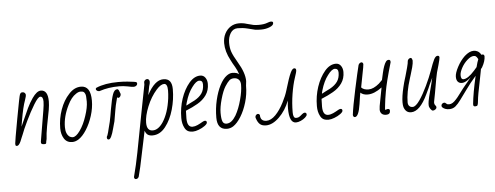

<svg xmlns="http://www.w3.org/2000/svg" viewBox="-73 -1187 4675 1814"><g transform="rotate(-5 2264.5 -280.5)"><path d="M283 -21 332 -313Q341 -367 341 -396Q341 -444 314 -444Q293 -444 252.5 -377.5Q212 -311 172 -227.5Q132 -144 118 -104L104 -71Q95 -46 91 -39Q73 0 55 0Q45 0 42.5 -4.5Q40 -9 40 -24Q40 -39 79.5 -255Q119 -471 125 -482Q131 -494 135.5 -497Q140 -500 153 -500Q165 -500 172.5 -491Q180 -482 180 -473Q180 -463 178 -458Q178 -456 168 -425Q144 -360 123 -236L113 -177Q130 -213 138 -233Q166 -298 189.5 -347Q213 -396 242 -438Q286 -501 324 -501Q391 -501 391 -393Q391 -360 383.5 -314Q376 -268 359 -186L354 -160Q341 -88 339 -41L333 -14Q333 -2 329.5 2Q326 6 311 6Q295 6 288 0Q281 -6 283 -21Z M476 -130Q476 -221 506.5 -306.5Q537 -392 590 -448Q641 -505 705 -505Q797 -505 797 -365Q797 -295 774 -222Q751 -149 714.5 -92Q678 -35 639 -10Q609 9 579 9Q527 9 501.5 -32Q476 -73 476 -130ZM721 -224Q748 -304 748 -360Q748 -418 741 -432Q735 -447 726 -453Q717 -459 698 -459Q677 -459 654 -443Q608 -414 574 -343Q521 -237 521 -137Q521 -69 560 -43Q574 -36 587 -36Q618 -36 656.5 -90Q695 -144 721 -224Z M843 -470Q843 -477 850 -482Q934 -518 1060 -518Q1114 -518 1149 -514Q1183 -509 1208 -507Q1229 -504 1233 -500Q1237 -495 1237 -486Q1237 -477 1227 -468.5Q1217 -460 1202 -460Q1185 -460 1145 -469Q1103 -477 1065 -477Q963 -477 880 -449L876 -448H872Q860 -448 851.5 -455Q843 -462 843 -470ZM907 -5Q907 -15 914 -24Q923 -48 932 -89Q944 -140 948 -152L958 -203L969 -267Q986 -365 1001.5 -408Q1017 -451 1044 -451Q1054 -451 1060 -438L1073 -404Q1073 -383 1058 -372Q1054 -369 1048 -369Q1042 -369 1037 -375Q1014 -290 1009 -251Q999 -186 992 -151Q988 -140 983 -119L974 -86Q948 15 924 15Q907 15 907 -5Z M1130 390Q1160 276 1182 162L1212 5L1242 -152L1250 -194Q1290 -402 1304 -472V-494Q1304 -504 1313 -513Q1322 -522 1334 -522Q1345 -522 1351 -513.5Q1357 -505 1357 -495Q1357 -481 1352 -466L1348 -453Q1346 -445 1346 -442L1332 -370Q1404 -507 1486 -507Q1529 -507 1548.5 -481.5Q1568 -456 1568 -405Q1568 -309 1541 -214Q1514 -119 1463 -54Q1411 13 1339 13Q1311 13 1294.5 1.5Q1278 -10 1268 -38L1256 21Q1232 131 1221 187Q1197 309 1175 390Q1166 410 1147 410Q1132 410 1130 390ZM1443 -100Q1499 -185 1517 -323Q1522 -366 1522 -397Q1522 -462 1490 -462Q1458 -462 1417 -416Q1361 -353 1325 -264.5Q1289 -176 1289 -111Q1289 -34 1346 -34Q1398 -34 1443 -100Z M1645 -33Q1624 -72 1624 -127Q1624 -223 1653 -309.5Q1682 -396 1732 -455Q1780 -511 1837 -511Q1867 -511 1884.5 -486.5Q1902 -462 1902 -427Q1902 -366 1870.5 -321Q1839 -276 1786 -246Q1740 -219 1674 -192L1672 -120Q1672 -36 1723 -36Q1746 -36 1771 -47.5Q1796 -59 1823 -75Q1836 -82 1844 -82Q1861 -82 1861 -64Q1861 -51 1836.5 -33Q1812 -15 1779 -2.5Q1746 10 1724 10Q1692 10 1674 -0.5Q1656 -11 1645 -33ZM1722 -261Q1736 -267 1762 -281Q1809 -307 1832.5 -341Q1856 -375 1856 -425Q1856 -464 1823 -464Q1794 -464 1755 -411Q1714 -358 1689 -272Q1682 -248 1682 -240Q1691 -245 1722 -261Z M1954 -101Q1954 -187 1972.5 -266.5Q1991 -346 2021.5 -405Q2052 -464 2088 -490Q2116 -510 2140 -510Q2186 -510 2205 -491Q2194 -526 2173 -563Q2150 -601 2135 -632Q2089 -717 2089 -796Q2089 -847 2109.5 -886.5Q2130 -926 2165 -948.5Q2200 -971 2244 -971Q2284 -971 2317 -960Q2359 -948 2379.5 -944Q2400 -940 2429 -940Q2479 -940 2508 -951Q2508 -951 2529 -958Q2537 -961 2549 -961Q2567 -961 2567 -946Q2567 -924 2530 -909Q2493 -894 2449 -894Q2412 -894 2392 -897.5Q2372 -901 2321 -915Q2277 -926 2229 -926Q2184 -926 2160 -887Q2136 -848 2136 -795Q2136 -747 2149 -709.5Q2162 -672 2201 -606Q2265 -500 2265 -422L2260 -377V-375Q2260 -297 2237.5 -221Q2215 -145 2179.5 -88Q2144 -31 2106 -6Q2078 12 2046 12Q1954 12 1954 -101ZM2135 -105Q2170 -166 2192 -250Q2214 -330 2214 -391Q2214 -424 2197 -441Q2180 -458 2152 -458Q2126 -458 2108.5 -443Q2091 -428 2066 -389Q2041 -349 2019.5 -272.5Q1998 -196 1998 -143Q1998 -87 2008 -62Q2018 -37 2045 -37Q2071 -37 2093 -54.5Q2115 -72 2135 -105Z M2325 -64Q2323 -67 2323 -77Q2323 -86 2331 -94.5Q2339 -103 2349 -103Q2358 -103 2366 -92Q2366 -31 2424 -31Q2467 -31 2510 -74.5Q2553 -118 2589 -189Q2621 -251 2636 -302L2644 -328Q2655 -365 2667.5 -402.5Q2680 -440 2693 -467Q2710 -502 2727 -502Q2745 -502 2745 -483Q2745 -466 2726 -412Q2705 -349 2691 -262.5Q2677 -176 2677 -90Q2677 -41 2697 -35L2709 -34Q2724 -34 2735 -41Q2738 -42 2749 -51Q2751 -53 2765 -64.5Q2779 -76 2789 -76Q2807 -76 2807 -57Q2807 -45 2789 -29Q2771 -13 2746 -2Q2721 9 2700 9Q2636 9 2636 -130Q2636 -157 2641 -204Q2605 -111 2541.5 -49.5Q2478 12 2416 12Q2380 12 2359 -5.5Q2338 -23 2325 -64Z M2931 -33Q2910 -72 2910 -127Q2910 -223 2939 -309.5Q2968 -396 3018 -455Q3066 -511 3123 -511Q3153 -511 3170.5 -486.5Q3188 -462 3188 -427Q3188 -366 3156.5 -321Q3125 -276 3072 -246Q3026 -219 2960 -192L2958 -120Q2958 -36 3009 -36Q3032 -36 3057 -47.5Q3082 -59 3109 -75Q3122 -82 3130 -82Q3147 -82 3147 -64Q3147 -51 3122.5 -33Q3098 -15 3065 -2.5Q3032 10 3010 10Q2978 10 2960 -0.5Q2942 -11 2931 -33ZM3008 -261Q3022 -267 3048 -281Q3095 -307 3118.5 -341Q3142 -375 3142 -425Q3142 -464 3109 -464Q3080 -464 3041 -411Q3000 -358 2975 -272Q2968 -248 2968 -240Q2977 -245 3008 -261Z M3498 -43Q3498 -68 3511 -129L3534 -250Q3461 -195 3399 -195Q3354 -195 3330 -219Q3328 -209 3326.5 -199Q3325 -189 3323 -179Q3319 -146 3313 -112Q3295 7 3259 7Q3244 7 3241 -14Q3250 -92 3285.5 -256.5Q3321 -421 3336 -479Q3339 -489 3347.5 -496Q3356 -503 3365 -503Q3377 -503 3382 -486Q3382 -470 3364 -382Q3350 -315 3342 -267Q3364 -242 3411 -242Q3457 -242 3512 -288Q3529 -303 3544 -320L3559 -387Q3576 -460 3596 -488Q3606 -504 3623 -504Q3640 -504 3640 -485V-480Q3585 -291 3571 -206Q3558 -133 3554 -91Q3551 -58 3550 -55L3549 -42Q3549 -36 3554 -36Q3558 -36 3561 -39Q3566 -42 3577 -42Q3594 -42 3594 -24Q3594 11 3555 11Q3527 11 3512.5 -4Q3498 -19 3498 -43Z M3963 -41V-58Q3963 -89 4006 -245L4019 -300L3992 -243Q3979 -210 3950 -150Q3876 8 3792 8Q3742 8 3724 -47Q3719 -65 3719 -92Q3719 -148 3740 -235Q3752 -285 3760 -309L3768 -335Q3779 -373 3790.5 -415.5Q3802 -458 3803 -480Q3806 -490 3814.5 -497Q3823 -504 3833 -504Q3843 -504 3849 -478Q3849 -452 3839 -414.5Q3829 -377 3819.5 -348Q3810 -319 3808 -311Q3767 -182 3767 -87Q3767 -57 3790 -45Q3798 -41 3812 -41Q3840 -41 3879 -97Q3915 -149 3952 -227Q3989 -305 4012 -369Q4036 -438 4052 -470Q4068 -502 4087 -502Q4104 -502 4104 -485Q4104 -472 4088 -414Q4073 -365 4068 -344.5Q4063 -324 4056 -287L4032 -151L4021 -94Q4020 -85 4016 -67Q4016 -48 4022 -42L4031 -30Q4034 -27 4034 -17Q4034 -7 4022.5 1.5Q4011 10 3999 10Q3988 10 3975.5 -8.5Q3963 -27 3963 -41Z M4090 -12Q4083 -18 4083 -29Q4083 -39 4091.5 -47Q4100 -55 4111 -55Q4122 -55 4126 -48Q4133 -41 4138.5 -38.5Q4144 -36 4159 -36Q4189 -36 4224 -76Q4237 -89 4262 -123Q4302 -177 4325 -204Q4332 -213 4346 -229Q4353 -239 4367 -255L4382 -273Q4330 -226 4295 -226Q4271 -226 4256.5 -241.5Q4242 -257 4242 -289Q4242 -324 4272 -381Q4302 -438 4344 -478Q4390 -519 4429 -519Q4468 -519 4490 -492Q4491 -490 4501 -475Q4504 -477 4512 -477Q4526 -477 4529 -460Q4529 -413 4497 -357Q4489 -344 4485 -343L4481 -321Q4472 -271 4466 -243Q4434 -90 4431 -48Q4428 -14 4423 -4.5Q4418 5 4402 5Q4388 5 4385 -0.5Q4382 -6 4382 -18Q4392 -121 4429 -282Q4373 -219 4326 -152L4264 -67Q4238 -31 4213.5 -10.5Q4189 10 4153 10Q4114 10 4090 -12ZM4418 -332Q4437 -353 4445 -363Q4457 -411 4468 -437Q4455 -461 4446 -466Q4439 -470 4426 -470Q4400 -470 4366 -440Q4332 -410 4310 -369Q4288 -328 4288 -300Q4288 -260 4311 -260Q4354 -260 4418 -332Z"/></g></svg>

Font: Bad Script
Style: Regular
Weight: 400
Italic angle: -10°
Designer: Roman Shchyukin (Gaslight Type Foundry), Cyreal (Charset Expansion)
Foundry: Gaslight
Version: Version 2.000